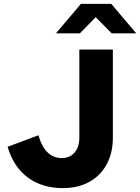

<svg xmlns="http://www.w3.org/2000/svg" viewBox="-20 -954 719 985"><path d="M302 11Q196 11 122.5 -43.5Q49 -98 19 -201L177 -260Q211 -143 297 -143Q338 -143 362.5 -171.5Q387 -200 387 -247V-700H559V-247Q559 -170 527.5 -111.5Q496 -53 438.5 -21Q381 11 302 11ZM267 -783 395 -934H551L679 -783H553L471 -866L390 -783Z"/></svg>

Font: Red Hat Mono
Style: Bold
Weight: 700
Monospace: yes
Designer: Pentagram, MCKL
Foundry: Pentagram, MCKL
Version: Version 1.023; ttfautohint (v1.8.3)